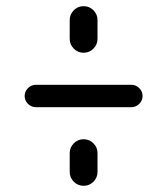

<svg xmlns="http://www.w3.org/2000/svg" viewBox="-20 -600 540 620"><path d="M205.1 -44.9V-105.5Q205.1 -124 218.3 -137.2Q231.4 -150.4 250 -150.4Q268.6 -150.4 281.7 -137.2Q294.9 -124 294.9 -105.5V-44.9Q294.9 -26.4 281.7 -13.2Q268.6 0 250 0Q231.4 0 218.3 -13.2Q205.1 -26.4 205.1 -44.9ZM205.1 -535.2Q205.1 -553.7 218.3 -566.9Q231.4 -580.1 250 -580.1Q268.6 -580.1 281.7 -566.9Q294.9 -553.7 294.9 -535.2V-474.6Q294.9 -456.1 281.7 -442.9Q268.6 -429.7 250 -429.7Q231.4 -429.7 218.3 -442.9Q205.1 -456.1 205.1 -474.6ZM95.7 -253.9Q81.1 -253.9 70.3 -264.6Q59.6 -275.4 59.6 -290Q59.6 -304.7 70.3 -315.4Q81.1 -326.2 95.7 -326.2H404.3Q418.9 -326.2 429.7 -315.4Q440.4 -304.7 440.4 -290Q440.4 -275.4 429.7 -264.6Q418.9 -253.9 404.3 -253.9Z"/></svg>

Font: Rounded Mgen+ 1m regular
Style: Regular
Weight: 400
Designer: [Source Han Sans]
Ryoko NISHIZUKA  (kana & ideographs); Paul D. Hunt (Latin, Greek & Cyrillic); Wenlong ZHANG  (bopomofo
Version: Version 1.059.20150602